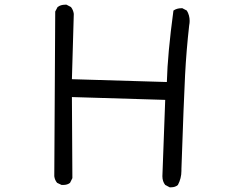

<svg xmlns="http://www.w3.org/2000/svg" viewBox="-20 -764 1040 817"><path d="M708 33H702L683 23Q671 8 671 -14L683 -339L286 -351L288 -6L278 14Q267 23 249 23H242L223 14Q213 2 211 -14L215 -715L225 -734Q238 -744 257 -744H263L282 -734Q292 -721 294 -705L286 -427L690 -415Q693 -534 718 -719Q732 -729 752 -729H756L775 -719Q787 -699 787 -675Q787 -666 785 -656Q773 -550 767.5 -443.5Q762 -337 752 -45V-37Q752 -5 737 23Q726 33 708 33Z"/></svg>

Font: Xiaolai Mono SC
Style: Regular
Weight: 400
Monospace: yes
Designer: LXGW / Nozomi Seto
Version: Version 3.113;September 30, 2024